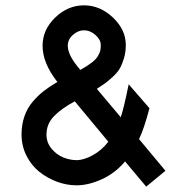

<svg xmlns="http://www.w3.org/2000/svg" viewBox="-20 -693 728 722"><path d="M502.9 -169.9Q522 -209.5 542 -286.1L463.9 -376Q446.3 -288.6 434.1 -252L344.2 -358.9Q365.2 -372.6 375.7 -380.1Q386.2 -387.7 403.8 -403.8Q421.4 -419.9 430.2 -435.1Q439 -450.2 446 -473.4Q453.1 -496.6 453.1 -523.9Q453.1 -581.1 404.8 -627Q356.4 -672.9 295.9 -672.9Q234.9 -672.9 187.5 -627Q140.1 -581.1 140.1 -521Q140.1 -455.6 195.8 -384.8Q166.5 -367.7 145 -351.1Q123.5 -334.5 103 -310.5Q82.5 -286.6 71.8 -255.4Q61 -224.1 61 -187Q61 -144.5 79.3 -107.9Q97.7 -71.3 127.4 -47.4Q157.2 -23.4 193.8 -9.8Q230.5 3.9 268.1 3.9Q312.5 3.9 363 -19Q413.6 -42 450.2 -85.9L529.8 8.8L602.1 -50.8ZM234.9 -521Q234.9 -544.9 254.4 -562Q273.9 -579.1 295.9 -579.1Q318.8 -579.1 338.9 -561.5Q358.9 -543.9 358.9 -523.9Q358.9 -511.2 357.2 -503.2Q355.5 -495.1 348.6 -482.9Q341.8 -470.7 325.2 -457.8Q308.6 -444.8 282.2 -430.2Q234.9 -483.9 234.9 -521ZM268.1 -90.8Q243.7 -90.8 218.8 -100.6Q193.8 -110.4 174.3 -133.3Q154.8 -156.2 154.8 -187Q154.8 -227.1 183.1 -256.1Q211.4 -285.2 261.2 -312L387.2 -160.2Q362.8 -127.9 328.9 -109.4Q294.9 -90.8 268.1 -90.8Z"/></svg>

Font: Comic Neue Angular
Style: Bold
Weight: 700
Designer: Craig Rozynski
Foundry: Craig Rozynski
Version: Version 2.003